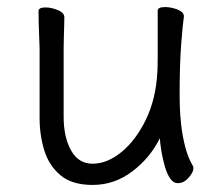

<svg xmlns="http://www.w3.org/2000/svg" viewBox="-20 -505 630 543"><path d="M500 -457Q497 -439 492.5 -381Q488 -323 488 -237Q488 -229 488.5 -205.5Q489 -182 492.5 -151Q496 -120 504 -89Q512 -58 526 -35Q527 -33 527 -29Q527 -18 513.5 -2.5Q500 13 483 13Q470 13 461 -0.5Q452 -14 446 -35Q440 -56 436.5 -77.5Q433 -99 432 -114Q405 -59 354.5 -20.5Q304 18 242 18Q184 18 151.5 -9Q119 -36 105.5 -79Q92 -122 92 -171V-368Q92 -374 91 -395Q90 -416 89.5 -439.5Q89 -463 89 -474Q89 -484 109 -484Q125 -484 143.5 -476.5Q162 -469 162 -456Q162 -448 161.5 -431.5Q161 -415 160.5 -397.5Q160 -380 160 -368V-175Q160 -117 181 -79.5Q202 -42 242 -42Q283 -42 323.5 -75Q364 -108 392.5 -166.5Q421 -225 425 -301Q426 -317 426 -343V-475Q426 -485 447 -485Q464 -485 482 -478Q500 -471 500 -459Z"/></svg>

Font: Klee One SemiBold
Style: Regular
Weight: 600
Designer: Fontworks Inc.
Foundry: Fontworks Inc.
Version: Version 1.00;January 12, 2022;FontCreator 13.0.0.2683 64-bit